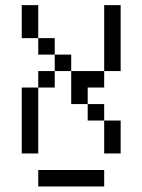

<svg xmlns="http://www.w3.org/2000/svg" viewBox="-20 -582 540 728"><path d="M375 125V62.5H125V125ZM62.5 -250Q62.5 -250 62.5 0H125Q125 0 125 -250ZM375 -125Q375 -125 375 0H437.5Q437.5 0 437.5 -125ZM375 -125V-187.5H312.5V-125ZM312.5 -187.5V-250H375V-312.5H250Q250 -312.5 250 -187.5ZM125 -250H187.5V-312.5H125ZM187.5 -312.5H250V-375H187.5ZM375 -312.5H437.5Q437.5 -312.5 437.5 -562.5H375Q375 -562.5 375 -312.5ZM187.5 -375V-437.5H125V-375ZM125 -437.5Q125 -437.5 125 -562.5H62.5Q62.5 -562.5 62.5 -437.5Z"/></svg>

Font: BFUnifontExMono
Style: Regular
Weight: 500
Version: Version 15.0.06